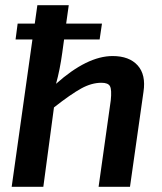

<svg xmlns="http://www.w3.org/2000/svg" viewBox="-20 -720 626 740"><path d="M227 -568 220 -517Q211 -451 196 -397Q316 -504 414 -504Q478 -504 510.5 -468Q543 -432 533 -366L481 0H360L407 -334Q411 -374 404 -387.5Q397 -401 371 -401Q333 -401 293 -379Q253 -357 188 -306L147 0H25L105 -568H40L48 -629H114L124 -700H245L235 -629H373L364 -568Z"/></svg>

Font: Exo 2.0 Semi Bold
Style: Italic
Weight: 600
Italic angle: -8°
Designer: Natanael Gama
Version: Version 1.001;PS 001.001;hotconv 1.0.70;makeotf.lib2.5.58329